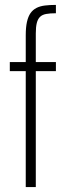

<svg xmlns="http://www.w3.org/2000/svg" viewBox="-20 -763 268 783"><path d="M85 0V-473H20V-510H85V-619Q85 -652 90 -674Q95 -696 104.5 -709.5Q114 -723 128.5 -730.5Q143 -738 163 -740.5Q183 -743 208 -743V-709Q184 -709 168 -706Q152 -703 143 -694Q134 -685 130 -669Q126 -653 126 -627V-510H208V-473H126V0Z"/></svg>

Font: Saira ExtraCondensed ExtraLight
Style: Regular
Weight: 250
Width: 2
Designer: Hector Gatti with collaboration of the Omnibus-Type team
Foundry: Omnibus-Type
Version: Version 1.101